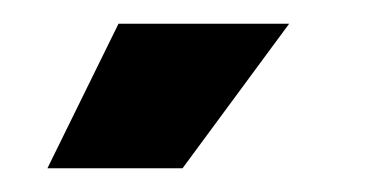

<svg xmlns="http://www.w3.org/2000/svg" viewBox="-20 -715 323 162"><path d="M134 -573H20L80 -695H224Z"/></svg>

Font: Bricolage Grotesque 48pt SemiBold
Style: Regular
Weight: 600
Designer: Mathieu Triay
Foundry: Atelier Triay
Version: Version 1.000; ttfautohint (v1.8.4.7-5d5b);gftools[0.9.32]